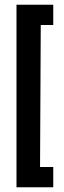

<svg xmlns="http://www.w3.org/2000/svg" viewBox="-20 -759 272 815"><path d="M50 36V-739H206V-653H153L150 -50H206V36Z"/></svg>

Font: Stick No Bills ExtraLight SemiBold
Style: Regular
Weight: 600
Version: Version 2.000